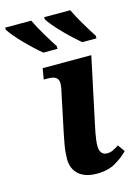

<svg xmlns="http://www.w3.org/2000/svg" viewBox="-173 -830 645 904"><g transform="rotate(-15 149.5 -378.0)"><path d="M185 10Q128 10 97 -17.5Q66 -45 66 -93Q66 -107 67.5 -125Q69 -143 73 -165Q77 -187 82 -212L121 -398Q128 -425 128.5 -444Q129 -463 117.5 -473Q106 -483 75 -483H57L66 -536H303L234 -211Q230 -193 227 -176.5Q224 -160 222 -144.5Q220 -129 220 -115Q220 -93 229.5 -81.5Q239 -70 255 -70Q271 -70 284 -76Q297 -82 314 -93L338 -59Q314 -34 277 -12Q240 10 185 10ZM278 -606Q261 -620 240 -639.5Q219 -659 197.5 -681Q176 -703 159.5 -723Q143 -743 135 -756V-766H262Q278 -732 302 -691.5Q326 -651 347 -619V-606ZM88 -606Q71 -620 50 -639.5Q29 -659 7.5 -681Q-14 -703 -30.5 -723Q-47 -743 -55 -756V-766H72Q88 -732 112 -691.5Q136 -651 157 -619V-606Z"/></g></svg>

Font: Noto Serif
Style: Italic
Weight: 400
Italic angle: -12°
Designer: Monotype Design Team
Foundry: Monotype Imaging Inc.
Version: Version 2.013